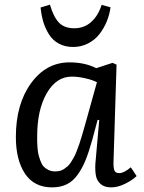

<svg xmlns="http://www.w3.org/2000/svg" viewBox="-20 -788 615 822"><path d="M193.8 -768.1Q209 -715.8 232.2 -691.4Q255.4 -667 297.9 -667Q340.8 -667 370.8 -694.3Q400.9 -721.7 415 -767.1L453.1 -756.8Q449.2 -726.1 437.3 -696.8Q425.3 -667.5 406 -642.3Q386.7 -617.2 357.2 -602.1Q327.6 -586.9 293 -586.9Q258.8 -586.9 232.7 -600.8Q206.5 -614.7 190.7 -639.4Q174.8 -664.1 166 -692.6Q157.2 -721.2 153.8 -755.9ZM465.8 -89.8Q465.8 -65.9 470.7 -56.4Q475.6 -46.9 491.2 -46.9Q510.7 -46.9 540 -71.8L564.9 -34.2Q545.9 -16.1 515.1 -1Q484.4 14.2 456.1 14.2Q427.7 14.2 411.6 0.5Q395.5 -13.2 391.1 -33.9Q386.7 -54.7 388.2 -85.9L404.8 -273.9L397.9 -274.9L376 -192.9Q361.3 -139.6 346.9 -103.8Q332.5 -67.9 312.3 -39.8Q292 -11.7 265.4 1.2Q238.8 14.2 203.1 14.2Q126 14.2 86.9 -44.7Q47.9 -103.5 47.9 -201.2Q47.9 -342.3 112.8 -431.6Q177.7 -521 277.8 -521Q343.3 -521 392.1 -496.1L461.9 -519L479 -511.2ZM215.8 -54.2Q226.6 -54.2 236.1 -56.4Q245.6 -58.6 254.2 -64.5Q262.7 -70.3 269.8 -76.4Q276.9 -82.5 284.2 -94.2Q291.5 -106 296.9 -115.5Q302.2 -125 308.8 -142.3Q315.4 -159.7 319.8 -172.4Q324.2 -185.1 331.1 -208.3Q337.9 -231.4 342.3 -247.1Q346.7 -262.7 354.5 -290.5Q359.4 -308.1 361.8 -316.9L395 -436Q376 -445.8 345 -452.9Q314 -460 287.1 -460Q221.2 -460 180.2 -388.9Q139.2 -317.9 139.2 -205.1Q139.2 -189.5 139.2 -181.9Q139.2 -174.3 140.6 -155.5Q142.1 -136.7 144.8 -126Q147.5 -115.2 153.1 -99.6Q158.7 -84 166.5 -75.4Q174.3 -66.9 187 -60.5Q199.7 -54.2 215.8 -54.2Z"/></svg>

Font: Literata Book
Style: Italic
Weight: 400
Italic angle: -3°
Designer: Latin by Veronika Burian and Jose Scaglione. Greek by Irene Vlachou. Cyrillic by Vera Evstafieva
Foundry: TypeTogether
Version: Version 1.003;PS 001.003;hotconv 1.0.88;makeotf.lib2.5.64775